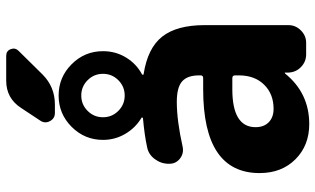

<svg xmlns="http://www.w3.org/2000/svg" viewBox="-219 -788 1017 619"><g transform="rotate(-90 289.5 -478.5)"><path d="M311 -238Q189 -238 189 -163Q189 -136 205 -120.5Q221 -105 248 -105Q296 -105 326 -135.5Q356 -166 356 -217V-229Q356 -238 347 -238ZM340.5 -704.5Q320 -725 291 -725Q262 -725 241.5 -704.5Q221 -684 221 -655Q221 -626 241.5 -605.5Q262 -585 291 -585Q320 -585 340.5 -605.5Q361 -626 361 -655Q361 -684 340.5 -704.5ZM199 10Q130 10 85.5 -34.5Q41 -79 41 -150Q41 -332 311 -332H347Q356 -332 356 -340V-345Q356 -383 336.5 -400Q317 -417 271 -417Q210 -417 125 -398Q104 -394 87.5 -407Q71 -420 71 -441V-443Q71 -468 86.5 -488.5Q102 -509 126 -513Q162 -521 217 -526Q219 -526 220 -528Q221 -530 219 -531Q187 -550 167.5 -583Q148 -616 148 -655Q148 -714 190 -756Q232 -798 291 -798Q350 -798 392 -756Q434 -714 434 -655Q434 -614 413.5 -580.5Q393 -547 359 -529Q358 -528 358 -526Q358 -524 360 -524Q444 -511 481 -464Q518 -417 518 -327V-57Q518 -34 501 -17Q484 0 461 0H424Q400 0 383 -16.5Q366 -33 365 -57V-68Q365 -69 364 -69Q363 -69 362 -68Q299 10 199 10ZM419 -967Q435 -967 440.5 -952.5Q446 -938 435 -927L359 -850Q319 -810 262 -810H235Q217 -810 208.5 -826Q200 -842 210 -857L251 -919Q282 -967 339 -967Z"/></g></svg>

Font: Rounded Mplus 1c ExtraBold
Style: Regular
Weight: 800
Version: Version 1.059.20150529